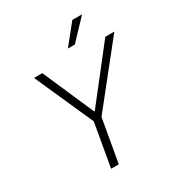

<svg xmlns="http://www.w3.org/2000/svg" viewBox="-202 -996 1039 1124"><g transform="rotate(-30 318.0 -434.0)"><path d="M218 0 269 -291 93 -686H149L300 -340H304L575 -686H636L321 -291L270 0ZM351 -736 457 -868H520V-865L398 -736Z"/></g></svg>

Font: Archivo SemiCondensed Thin
Style: Italic
Weight: 250
Width: 4
Italic angle: -10°
Designer: Hector Gatti
Foundry: Omnibus-Type
Version: Version 2.001